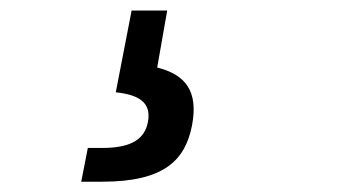

<svg xmlns="http://www.w3.org/2000/svg" viewBox="-20 -44 660 364"><path d="M134 300.5H173.5C291 300.5 331 260 344 194C356.5 128.5 331.5 97.5 278 84L297 -24H229.5L199.5 131C242 135.5 267.5 149.5 260.5 187C254.5 218.5 231 236.5 173.5 236.5H146.5Z"/></svg>

Font: Monaspace Neon Medium
Style: Italic
Weight: 500
Italic angle: -11°
Designer: Riley Cran & the Lettermatic Team
Foundry: Lettermatic
Version: Version 1.200 (Monaspace Neon)